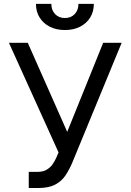

<svg xmlns="http://www.w3.org/2000/svg" viewBox="-20 -945 663 975"><path d="M126 9.8V-72.3H171.9Q198.2 -72.3 216.3 -82.8Q234.4 -93.3 246.1 -109.6Q257.8 -126 265.6 -143.6L277.3 -170.9L25.4 -727.5H121.1L321.3 -275.4L503.9 -727.5H597.7L346.7 -118.2Q332 -84 313 -54.9Q293.9 -25.9 261.2 -8.1Q228.5 9.8 172.9 9.8ZM309.6 -792.5Q266.1 -792.5 232.9 -809.3Q199.7 -826.2 181.2 -856Q162.6 -885.7 162.6 -925.3H240.7Q240.7 -893.6 259.8 -873.5Q278.8 -853.5 309.6 -853.5Q340.3 -853.5 359.4 -873.5Q378.4 -893.6 378.4 -925.3H456.5Q456.5 -885.7 438 -856Q419.4 -826.2 386.5 -809.3Q353.5 -792.5 309.6 -792.5Z"/></svg>

Font: Inter V
Style: 
Weight: 400
Designer: Rasmus Andersson
Foundry: rsms
Version: Version 4.000;git-a3f224843